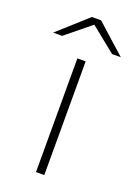

<svg xmlns="http://www.w3.org/2000/svg" viewBox="-181 -729 558 784"><g transform="rotate(20 98.0 -336.5)"><path d="M116 0H80V-494H116ZM245 -559H207L98 -647L-10 -559H-49L78 -673H118Z"/></g></svg>

Font: Blinker ExtraLight
Style: Regular
Weight: 200
Designer: Juergen Huber
Foundry: supertype
Version: Version 1.017;hotconv 1.0.117;makeotfexe 2.5.65602